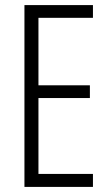

<svg xmlns="http://www.w3.org/2000/svg" viewBox="-20 -734 432 754"><path d="M345 0V-51H131V-349H333V-399H131V-664H345V-714H76V0Z"/></svg>

Font: Noto Sans Armenian ExtraCondensed Light
Style: Regular
Weight: 300
Width: 2
Designer: Monotype Design Team
Foundry: Monotype Imaging Inc.
Version: Version 2.008